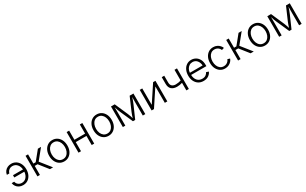

<svg xmlns="http://www.w3.org/2000/svg" viewBox="350 -2476 7036 4411"><g transform="rotate(-30 3867.5 -270.5)"><path d="M261.7 11.7Q204.1 11.7 159.4 -10.7Q114.7 -33.2 86.9 -72.3Q59.1 -111.3 52.2 -161.1H118.7Q129.4 -109.4 168.5 -78.9Q207.5 -48.3 261.7 -48.3Q335 -48.3 382.1 -102.5Q429.2 -156.7 436 -243.7H169.9V-304.2H435.5Q427.7 -389.2 380.1 -441.2Q332.5 -493.2 261.7 -493.2Q203.6 -493.2 166 -460Q128.4 -426.8 118.7 -381.3H52.2Q59.6 -433.1 88.6 -471.7Q117.7 -510.3 162.4 -531.7Q207 -553.2 262.2 -553.2Q334.5 -553.2 388.9 -516.6Q443.4 -480 473.9 -416.3Q504.4 -352.5 504.4 -270Q504.4 -189 474.4 -125.2Q444.3 -61.5 389.9 -24.9Q335.4 11.7 261.7 11.7Z M642.6 0V-545.9H709V-301.3H771L969.7 -545.9H1053.2L835.9 -278.8L1058.1 0H974.6L784.7 -239.7H709V0Z M1352.5 11.7Q1281.2 11.7 1227.1 -24.2Q1172.9 -60.1 1142.1 -123.5Q1111.3 -187 1111.3 -270Q1111.3 -354 1142.1 -417.7Q1172.9 -481.4 1227.1 -517.3Q1281.2 -553.2 1352.5 -553.2Q1423.3 -553.2 1477.8 -517.3Q1532.2 -481.4 1563 -417.7Q1593.8 -354 1593.8 -270Q1593.8 -187 1563 -123.5Q1532.2 -60.1 1477.8 -24.2Q1423.3 11.7 1352.5 11.7ZM1352.5 -48.3Q1408.7 -48.3 1447.5 -78.6Q1486.3 -108.9 1506.8 -159.2Q1527.3 -209.5 1527.3 -270Q1527.3 -331.1 1506.8 -381.6Q1486.3 -432.1 1447.3 -462.6Q1408.2 -493.2 1352.5 -493.2Q1296.9 -493.2 1258.1 -462.6Q1219.2 -432.1 1198.7 -381.6Q1178.2 -331.1 1178.2 -270Q1178.2 -209.5 1198.5 -159.2Q1218.8 -108.9 1257.8 -78.6Q1296.9 -48.3 1352.5 -48.3Z M1798.8 -545.9V-303.2H2082.5V-545.9H2148.9V0H2082.5V-241.7H1798.8V0H1732.4V-545.9Z M2528.8 11.7Q2457.5 11.7 2403.3 -24.2Q2349.1 -60.1 2318.4 -123.5Q2287.6 -187 2287.6 -270Q2287.6 -354 2318.4 -417.7Q2349.1 -481.4 2403.3 -517.3Q2457.5 -553.2 2528.8 -553.2Q2599.6 -553.2 2654.1 -517.3Q2708.5 -481.4 2739.3 -417.7Q2770 -354 2770 -270Q2770 -187 2739.3 -123.5Q2708.5 -60.1 2654.1 -24.2Q2599.6 11.7 2528.8 11.7ZM2528.8 -48.3Q2585 -48.3 2623.8 -78.6Q2662.6 -108.9 2683.1 -159.2Q2703.6 -209.5 2703.6 -270Q2703.6 -331.1 2683.1 -381.6Q2662.6 -432.1 2623.5 -462.6Q2584.5 -493.2 2528.8 -493.2Q2473.1 -493.2 2434.3 -462.6Q2395.5 -432.1 2375 -381.6Q2354.5 -331.1 2354.5 -270Q2354.5 -209.5 2374.8 -159.2Q2395 -108.9 2434.1 -78.6Q2473.1 -48.3 2528.8 -48.3Z M2908.7 0V-545.9H3007.8L3158.2 -201.7Q3174.8 -162.1 3186 -128.7Q3197.3 -95.2 3207 -62.5Q3216.3 -94.2 3227.3 -127.9Q3238.3 -161.6 3255.4 -201.7L3404.3 -545.9H3504.4V0H3438V-325.2Q3438 -366.2 3438.7 -407.5Q3439.5 -448.7 3439.9 -491.2Q3426.8 -447.8 3413.1 -409.9Q3399.4 -372.1 3379.4 -325.7L3236.3 0H3176.3L3032.2 -325.7Q3012.7 -370.6 2999 -407.5Q2985.4 -444.3 2972.7 -486.3Q2973.1 -448.2 2973.9 -406.7Q2974.6 -365.2 2974.6 -325.2V0Z M4088.4 0H4022V-428.7H4017.1L3734.4 0H3671.9V-545.9H3738.3V-116.2H3743.2L4026.4 -545.9H4088.4Z M4454.1 -178.7Q4360.8 -178.7 4308.1 -225.6Q4255.4 -272.5 4255.4 -368.7V-545.9H4321.8V-368.7Q4321.8 -301.3 4357.4 -270.8Q4393.1 -240.2 4453.6 -240.2Q4491.2 -240.2 4525.6 -246.3Q4560.1 -252.4 4593.8 -262.7V-545.9H4659.7V0H4593.8V-200.7Q4558.6 -189.9 4525.1 -184.3Q4491.7 -178.7 4454.1 -178.7Z M5048.3 11.7Q4971.7 11.7 4915.8 -24.2Q4859.9 -60.1 4829.3 -123.5Q4798.8 -187 4798.8 -269.5Q4798.8 -352.1 4828.9 -416Q4858.9 -480 4912.8 -516.6Q4966.8 -553.2 5038.1 -553.2Q5097.7 -553.2 5150.9 -523.9Q5204.1 -494.6 5237.3 -434.6Q5270.5 -374.5 5270.5 -281.7V-252.9H4865.7Q4867.7 -159.7 4917 -103.8Q4966.3 -47.9 5048.8 -47.9Q5106 -47.9 5142.6 -74.2Q5179.2 -100.6 5194.3 -136.7L5257.3 -116.7Q5238.8 -65.4 5184.8 -26.9Q5130.9 11.7 5048.3 11.7ZM4865.7 -310.1H5203.6Q5198.2 -389.6 5154.8 -441.7Q5111.3 -493.7 5038.1 -493.7Q4988.8 -493.7 4951.2 -468.8Q4913.6 -443.8 4891.1 -402.1Q4868.7 -360.4 4865.7 -310.1Z M5619.6 10.3Q5548.3 10.3 5494.1 -25.4Q5439.9 -61 5409.2 -124.3Q5378.4 -187.5 5378.4 -270.5Q5378.4 -354.5 5409.2 -418Q5439.9 -481.4 5494.1 -517.3Q5548.3 -553.2 5619.6 -553.2Q5674.8 -553.2 5717.8 -532.2Q5760.7 -511.2 5789.1 -479.5Q5817.4 -447.8 5828.1 -414.1L5765.1 -394.5Q5758.8 -415 5740.5 -438Q5722.2 -460.9 5691.7 -477.1Q5661.1 -493.2 5619.6 -493.2Q5564 -493.2 5525.1 -463.1Q5486.3 -433.1 5465.8 -382.6Q5445.3 -332 5445.3 -270.5Q5445.3 -210 5465.8 -159.7Q5486.3 -109.4 5525.1 -79.3Q5564 -49.3 5619.6 -49.3Q5662.1 -49.3 5692.9 -65.9Q5723.6 -82.5 5742.7 -106.2Q5761.7 -129.9 5767.6 -150.9L5830.1 -131.3Q5819.8 -97.7 5791.3 -64.9Q5762.7 -32.2 5719 -11Q5675.3 10.3 5619.6 10.3Z M5965.8 0V-545.9H6032.2V-301.3H6094.2L6293 -545.9H6376.5L6159.2 -278.8L6381.3 0H6297.9L6107.9 -239.7H6032.2V0Z M6675.8 11.7Q6604.5 11.7 6550.3 -24.2Q6496.1 -60.1 6465.3 -123.5Q6434.6 -187 6434.6 -270Q6434.6 -354 6465.3 -417.7Q6496.1 -481.4 6550.3 -517.3Q6604.5 -553.2 6675.8 -553.2Q6746.6 -553.2 6801 -517.3Q6855.5 -481.4 6886.2 -417.7Q6917 -354 6917 -270Q6917 -187 6886.2 -123.5Q6855.5 -60.1 6801 -24.2Q6746.6 11.7 6675.8 11.7ZM6675.8 -48.3Q6731.9 -48.3 6770.8 -78.6Q6809.6 -108.9 6830.1 -159.2Q6850.6 -209.5 6850.6 -270Q6850.6 -331.1 6830.1 -381.6Q6809.6 -432.1 6770.5 -462.6Q6731.4 -493.2 6675.8 -493.2Q6620.1 -493.2 6581.3 -462.6Q6542.5 -432.1 6522 -381.6Q6501.5 -331.1 6501.5 -270Q6501.5 -209.5 6521.7 -159.2Q6542 -108.9 6581.1 -78.6Q6620.1 -48.3 6675.8 -48.3Z M7055.7 0V-545.9H7154.8L7305.2 -201.7Q7321.8 -162.1 7333 -128.7Q7344.2 -95.2 7354 -62.5Q7363.3 -94.2 7374.3 -127.9Q7385.3 -161.6 7402.3 -201.7L7551.3 -545.9H7651.4V0H7585V-325.2Q7585 -366.2 7585.7 -407.5Q7586.4 -448.7 7586.9 -491.2Q7573.7 -447.8 7560.1 -409.9Q7546.4 -372.1 7526.4 -325.7L7383.3 0H7323.2L7179.2 -325.7Q7159.7 -370.6 7146 -407.5Q7132.3 -444.3 7119.6 -486.3Q7120.1 -448.2 7120.8 -406.7Q7121.6 -365.2 7121.6 -325.2V0Z"/></g></svg>

Font: Inter Light
Style: Regular
Weight: 300
Designer: Rasmus Andersson
Foundry: rsms
Version: Version 4.000;git-a52131595